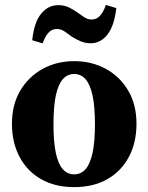

<svg xmlns="http://www.w3.org/2000/svg" viewBox="-20 -748 605 783"><path d="M282.5 15.1Q204.7 15.1 147.6 -17.3Q90.5 -49.8 59.6 -108.5Q28.7 -167.2 28.7 -243.5Q28.7 -320.8 62.4 -378Q96.1 -435.2 153.6 -466.9Q211 -498.6 282.5 -498.6Q353.9 -498.6 411.4 -467.3Q468.9 -436 502.7 -378.7Q536.6 -321.5 536.6 -243.5Q536.6 -165.7 505.2 -107.4Q473.8 -49.1 417.1 -17Q360.3 15.1 282.5 15.1ZM282.5 -37Q310.6 -37 329.3 -58.5Q348 -80.1 357.6 -125.1Q367.2 -170.1 367.2 -241.4Q367.2 -312.9 357.6 -357.8Q348 -402.8 329.3 -424.5Q310.6 -446.2 282.5 -446.2Q254.4 -446.2 235.7 -424.5Q217 -402.8 207.5 -357.8Q198.1 -312.9 198.1 -241.4Q198.1 -170.1 207.5 -125.1Q217 -80.1 235.7 -58.5Q254.4 -37 282.5 -37ZM111.3 -583.9Q119.3 -657.7 148 -692.4Q176.6 -727 217.6 -727Q240.5 -727 258.6 -718.8Q276.6 -710.6 291.3 -700.1Q307.9 -688.8 322.3 -678.6Q336.8 -668.4 354 -668.4Q374.1 -668.4 388.3 -684.2Q402.4 -700.1 411.7 -727.9L454.3 -715Q446 -642.2 418 -606.8Q390 -571.5 350.1 -571.5Q328.6 -571.5 309.3 -579.5Q290 -587.6 273.5 -598.1Q259.7 -608.7 244.2 -619.3Q228.8 -629.8 210.9 -629.8Q191 -629.8 177.2 -614.1Q163.5 -598.4 153.9 -571.3Z"/></svg>

Font: Source Serif 4 Variable
Style: Regular
Weight: 400
Designer: Frank Grießhammer
Foundry: Adobe
Version: Version 4.005;hotconv 1.1.0;makeotfexe 2.6.0